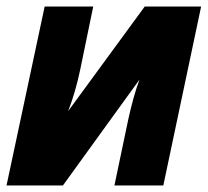

<svg xmlns="http://www.w3.org/2000/svg" viewBox="-24 -569 637 589"><path d="M-4 0H169L404 -325C390 -288 379 -245 370 -205L327 0H477L593 -549H420L185 -228C200 -266 213 -312 222 -355L262 -549H113Z"/></svg>

Font: Noto Sans SemiCondensed ExtraBold
Style: Italic
Weight: 800
Width: 4
Italic angle: -12°
Designer: Monotype Design Team
Foundry: Monotype Imaging Inc.
Version: Version 2.013